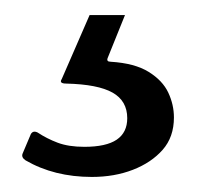

<svg xmlns="http://www.w3.org/2000/svg" viewBox="-20 -25 261 255"><path d="M211 131Q211 157 196 174Q181 191 156.5 200.5Q132 210 102 210Q77 210 55 204.5Q33 199 14 188Q8 184 10 179L21 153Q24 148 30 151Q42 159 56.5 164.5Q71 170 92 170Q121 170 135 160.5Q149 151 149 132Q149 109 129.5 98Q110 87 68 86Q63 86 61.5 84.5Q60 83 62 80L99 -5H146L123 52Q121 57 127 57Q159 59 177.5 70.5Q196 82 203.5 98Q211 114 211 131Z"/></svg>

Font: Libre Franklin
Style: Regular
Weight: 400
Designer: Pablo Impallari, Rodrigo Fuenzalida, Nhung Nguyen
Foundry: Impallari Type
Version: Version 3.000